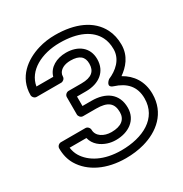

<svg xmlns="http://www.w3.org/2000/svg" viewBox="-179 -883 1005 1054"><g transform="rotate(-30 323.0 -355.5)"><path d="M194.2 -552H87.8C103 -644.1 202.8 -696 317.2 -696C433.2 -696 508.5 -658.3 540.7 -594.7C551.6 -573.4 557.3 -548.1 557.3 -518C557.3 -452.5 505.9 -409.9 453.8 -388.1C453.8 -388.1 411.3 -355.4 455.9 -341.2C526.8 -318.6 569.4 -275.5 569.4 -199C569.4 -73.2 454.3 -15 317.2 -15C208.1 -15 131.4 -56.6 95.5 -116.4C86.3 -131.8 80.1 -150.4 77.6 -170H183.9C194.7 -124.4 231.7 -99.3 267.5 -87.3C284.2 -81.7 302 -79 320.5 -79C398 -79 464.3 -120.7 464.3 -201C464.3 -291.3 398.7 -333 310.6 -333H253.1V-393H310.6C392.6 -393 452.2 -436.6 452.2 -516C452.2 -591 395.1 -632 320.5 -632C259.8 -632 208.9 -603.8 194.2 -552ZM231.1 -195C231.1 -205.7 221.2 -220 206.1 -220H51C40.3 -220 26 -210.1 26 -195C26 -156.1 34.6 -120.7 52.7 -90.6C100 -11.8 196 35 317.2 35C358.8 35 397.7 30.1 433.9 20.1C532.6 -7.2 619.4 -76.6 619.4 -199C619.4 -278.3 580.2 -334.8 520.6 -367.8C563.6 -398.1 607.3 -445 607.3 -518C607.3 -554.5 600.2 -588 585.3 -617.3C541.2 -704.4 442.5 -746 317.2 -746C279.8 -746 244.1 -741 210.5 -730.9C122.1 -704.5 35.9 -640.7 35.9 -527C35.9 -516.3 45.8 -502 60.9 -502H216C226.7 -502 241 -511.9 241 -527C241 -535.2 242.7 -541.7 246.2 -548C256.4 -566.6 280 -582 320.5 -582C377.6 -582 402.2 -559.1 402.2 -516C402.2 -468.5 375.5 -443 310.6 -443H228.1C217.4 -443 203.1 -433.1 203.1 -418V-308C203.1 -297.3 213 -283 228.1 -283H310.6C383.9 -283 414.3 -258.5 414.3 -201C414.3 -155.7 382.6 -129 320.5 -129C272 -129 231.1 -154.5 231.1 -195Z"/></g></svg>

Font: Asimov
Style: WidOu
Weight: 500
Designer: Google
Version: Version 2.000980; 2014